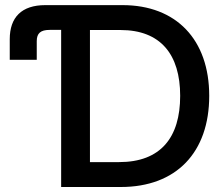

<svg xmlns="http://www.w3.org/2000/svg" viewBox="-20 -748 895 768"><path d="M463.4 0C685.5 0 816.9 -138.7 816.9 -364.7C816.9 -589.4 685.1 -727.5 470.2 -727.5H161.1C66.4 -727.5 19 -678.7 19 -591.3V-508.8H127V-583.5C127 -614.7 142.1 -628.4 178.7 -628.4H224.6V0ZM339.8 -99.6V-627.9H462.4C622.1 -627.9 700.7 -530.3 700.7 -364.7C700.7 -197.8 622.6 -99.6 456.5 -99.6Z"/></svg>

Font: Raveo Display Display Medium
Style: Regular
Weight: 500
Designer: Jakub Foglar, Rasmus Andersson (Inter)
Foundry: Jakubfoglar.com
Version: Version 1.100;Glyphs 3.2.3 (3260)